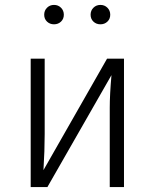

<svg xmlns="http://www.w3.org/2000/svg" viewBox="-20 -762 630 782"><path d="M485 0H427V-324Q427 -376 434 -456L173 0H105V-523H162V-216Q162 -149 157 -69L416 -523H485ZM240 -702Q240 -685 228.5 -674Q217 -663 200 -663Q183 -663 171.5 -674Q160 -685 160 -702Q160 -719 171.5 -730.5Q183 -742 200 -742Q217 -742 228.5 -730.5Q240 -719 240 -702ZM429 -702Q429 -685 417.5 -674Q406 -663 389 -663Q372 -663 360.5 -674Q349 -685 349 -702Q349 -719 360.5 -730.5Q372 -742 389 -742Q406 -742 417.5 -730.5Q429 -719 429 -702Z"/></svg>

Font: Fira Sans Light
Style: Regular
Weight: 300
Designer: bBox Type GmbH & Carrois Corporate GbR & Edenspiekermann AG
Foundry: bBox Type GmbH & Carrois Corporate GbR & Edenspiekermann AG
Version: Version 4.301